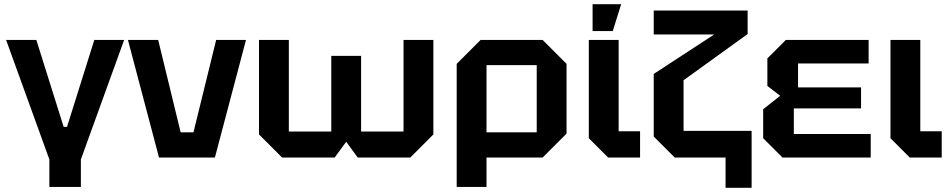

<svg xmlns="http://www.w3.org/2000/svg" viewBox="-20 -750 4523 914"><path d="M215 9 9 -560H153L283 -146H299L429 -560H571L365 9V140H215Z M737 0 589 -560H733L840 -120H901L1009 -560H1151L1003 0Z M1699 -484V-124H1901V-560H2043V-110L1933 0H1683L1628 -75L1573 0H1323L1213 -110V-560H1355V-124H1557V-484Z M2154 140V-446L2268 -560H2563L2677 -446V-114L2563 0H2296V140ZM2535 -440H2296V-120H2535Z M2783 -560H2925V-125H3027V0H2875L2783 -92ZM2801 -602V-730H2937L2897 -602Z M3192 0 3092 -100V-398L3380 -586H3092V-700H3539V-588L3234 -368V-127H3558V144H3434V0Z M3705 0 3613 -92V-230L3694 -294L3633 -341V-472L3721 -560H4115V-448H3779V-334H4079V-234H3759V-112H4125V0Z M4219 -560H4361V-125H4463V0H4311L4219 -92Z"/></svg>

Font: Tektur SemiBold
Style: Regular
Weight: 600
Designer: Adam Jagosz
Foundry: Adam Jagosz
Version: Version 1.005;gftools[0.9.30]